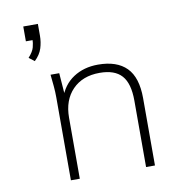

<svg xmlns="http://www.w3.org/2000/svg" viewBox="-83 -818 827 893"><g transform="rotate(-10 331.0 -371.5)"><path d="M111 -575 85 -595Q107 -619 112.5 -639.5Q118 -660 118 -679L137 -673H86V-743H155V-688Q155 -657 146 -628.5Q137 -600 111 -575ZM180 0V-392Q180 -418 177.5 -445Q175 -472 172 -500H213L222 -380H210Q231 -443 280.5 -475.5Q330 -508 397 -508Q486 -508 531.5 -462Q577 -416 577 -318V0H535V-314Q535 -395 502 -432Q469 -469 398 -469Q317 -469 269.5 -420Q222 -371 222 -288V0Z"/></g></svg>

Font: Mulish ExtraLight
Style: Regular
Weight: 200
Designer: Vernon Adams
Foundry: Vernon Adams
Version: Version 3.603